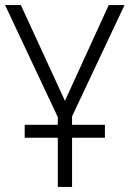

<svg xmlns="http://www.w3.org/2000/svg" viewBox="-20 -734 509 754"><path d="M207 0H263V-193H392V-244H263V-277L469 -714H407L235 -338L62 -714H0L207 -274V-244H77V-193H207Z"/></svg>

Font: Noto Sans SemiCondensed Light
Style: Regular
Weight: 300
Width: 4
Designer: Monotype Design Team
Foundry: Monotype Imaging Inc.
Version: Version 2.013